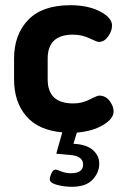

<svg xmlns="http://www.w3.org/2000/svg" viewBox="-20 -501 474 737"><path d="M416 -73Q416 -45 375.5 -21Q335 3 275 8L262 51Q311 53 336 74.5Q361 96 361 128Q361 161 335.5 188.5Q310 216 256 216Q226 216 198.5 208.5Q171 201 171 187Q171 178 177.5 164Q184 150 194 150Q197 150 215 157Q233 164 252 164Q299 164 299 131Q299 98 251 94L196 89L219 7Q127 -1 80.5 -55.5Q34 -110 34 -196V-276Q34 -368 88 -424.5Q142 -481 250 -481Q318 -481 364 -457Q410 -433 410 -403Q410 -382 395 -361Q380 -340 359 -340Q353 -340 323.5 -354Q294 -368 260 -368Q163 -368 163 -276V-196Q163 -104 261 -104Q295 -104 324 -119Q353 -134 361 -134Q385 -134 400.5 -114Q416 -94 416 -73Z"/></svg>

Font: Dosis
Style: Bold
Weight: 700
Designer: Edgar Tolentino, Pablo Impallari, Igino Marini
Foundry: Edgar Tolentino, Pablo Impallari, Igino Marini
Version: Version 1.007